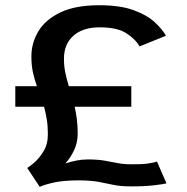

<svg xmlns="http://www.w3.org/2000/svg" viewBox="-20 -702 716 734"><path d="M132 12.5 84 -60Q91 -63.5 110 -79.5Q129 -95.5 146 -123Q163 -150.5 163 -188.5Q163 -220.5 158.8 -246Q154.5 -271.5 148.5 -294H38.5V-372.5H121Q112 -397.5 106 -424.8Q100 -452 100 -486.5Q100 -538 126.8 -582.5Q153.5 -627 210.8 -654.5Q268 -682 359 -682Q438.5 -682 489.8 -663.5Q541 -645 570.5 -618Q600 -591 614.5 -565.5L513.5 -524.5Q497.5 -553 462.5 -575.2Q427.5 -597.5 361 -597.5Q297 -597.5 260.8 -565.5Q224.5 -533.5 224.5 -477.5Q224.5 -448 230 -422.8Q235.5 -397.5 243 -372.5H482V-294H265.5Q270.5 -271.5 273.8 -246.2Q277 -221 277 -190.5Q277 -156.5 263 -127.2Q249 -98 229.5 -77Q249 -83.5 271 -88Q293 -92.5 315 -92.5Q353 -92.5 379 -88Q405 -83.5 428.2 -78.8Q451.5 -74 481 -74Q519 -73.5 542.8 -76.5Q566.5 -79.5 580 -84.5L616.5 -1Q606.5 2 567.5 6.5Q528.5 11 479 10.5Q441 10.5 414.2 4.8Q387.5 -1 358.2 -6.5Q329 -12 283.5 -12.5Q220.5 -12.5 182.5 -3.5Q144.5 5.5 132 12.5Z"/></svg>

Font: Anybody ExtraExpanded Medium
Style: Regular
Weight: 500
Width: 8
Designer: Tyler Finck
Foundry: Etcetera Type Company
Version: Version 1.010; ttfautohint (v1.8.3) -l 8 -r 50 -G 200 -x 14 